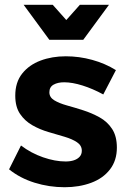

<svg xmlns="http://www.w3.org/2000/svg" viewBox="-20 -779 539 805"><path d="M413 -383Q369 -407 326 -420.5Q283 -434 249 -434Q222 -434 204.5 -424Q187 -414 187 -392Q187 -371 207.5 -358.5Q228 -346 260.5 -337Q293 -328 329 -316.5Q365 -305 397.5 -287Q430 -269 450 -238.5Q470 -208 470 -160Q470 -106 441 -68.5Q412 -31 362 -12.5Q312 6 251 6Q186 6 125 -13Q64 -32 18 -69L68 -169Q110 -137 160.5 -119.5Q211 -102 255 -102Q275 -102 290 -107Q305 -112 314 -122Q323 -132 323 -147Q323 -169 303 -182.5Q283 -196 251 -205.5Q219 -215 183 -225.5Q147 -236 115.5 -254Q84 -272 64 -301.5Q44 -331 44 -378Q44 -434 73 -470.5Q102 -507 150 -525Q198 -543 256 -543Q312 -543 366.5 -528Q421 -513 466 -485ZM329 -612H187L79 -759H201L299 -649H217L315 -759H437Z"/></svg>

Font: Alexandria SemiBold
Style: Regular
Weight: 600
Designer: Mohamed Gaber
Foundry: Kief Type Foundry
Version: Version 5.100